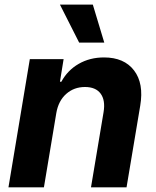

<svg xmlns="http://www.w3.org/2000/svg" viewBox="-20 -797 662 817"><path d="M219.5 -315.3 166.9 0H16L106.9 -545.5H250.7L235.1 -449.2H241.1Q267.4 -497.9 314.8 -525.2Q362.2 -552.6 422.6 -552.6Q508.2 -552.6 550.4 -497.3Q592.7 -442.1 576.7 -347.3L518.5 0H367.2L420.8 -320.3Q429 -370.4 408.2 -398.6Q387.4 -426.8 341.6 -426.8Q294.7 -426.8 261.5 -397.2Q228.3 -367.5 219.5 -315.3ZM316.8 -615.8 235.1 -777.3H375L423.7 -615.8Z"/></svg>

Font: Karasuma Gothic
Style: Bold Italic
Weight: 700
Italic angle: 9.39998°
Designer: Rasmus Andersson / Ryoko Nishizuka
Foundry: Genbu
Version: Version 1.00